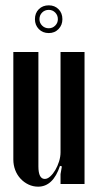

<svg xmlns="http://www.w3.org/2000/svg" viewBox="-20 -691 367 720"><path d="M205 -69Q179 9 123 9Q104 9 87 1Q70 -7 57 -21Q44 -35 37 -53.5Q30 -72 30 -93V-496H124V-67Q124 -20 148 -20Q158 -20 168.5 -29.5Q179 -39 187.5 -53.5Q196 -68 201.5 -85.5Q207 -103 207 -120V-496H297V-1H207V-38L212 -67ZM111 -619Q111 -642 125.5 -656.5Q140 -671 163 -671Q185 -671 199.5 -656.5Q214 -642 214 -619Q214 -597 199.5 -582Q185 -567 163 -567Q140 -567 125.5 -582Q111 -597 111 -619ZM128 -619Q128 -605 138 -595Q148 -585 163 -585Q177 -585 187 -595Q197 -605 197 -619Q197 -634 187 -644Q177 -654 163 -654Q148 -654 138 -644Q128 -634 128 -619Z"/></svg>

Font: Moniqa Narrow Heading
Style: Bold
Weight: 700
Width: 4
Designer: Rajesh Rajput
Foundry: Rajesh Rajput
Version: Version 1.000